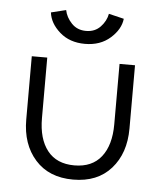

<svg xmlns="http://www.w3.org/2000/svg" viewBox="-47 -626 587 680"><g transform="rotate(5 247.0 -286.0)"><path d="M367 -571Q363 -533.5 327.5 -502Q292 -470.5 237.5 -470.5Q183 -470.5 147.8 -501.5Q112.5 -532.5 108 -571L161 -584Q166 -558.5 186 -537.5Q206 -516.5 237.5 -516.5Q269 -516.5 288.8 -537.5Q308.5 -558.5 313 -584ZM109 -195.5Q109 -121.5 141.8 -80Q174.5 -38.5 237.5 -38.5Q300.5 -38.5 333.2 -80Q366 -121.5 366 -195.5V-410.5H421V-185.5Q421 -97.5 372.5 -42.8Q324 12 237.5 12Q151.5 12 102.8 -42.8Q54 -97.5 54 -185.5V-410.5H109Z"/></g></svg>

Font: League Spartan Light
Style: Regular
Weight: 277
Foundry: The League of Moveable Type
Version: Version 2.002